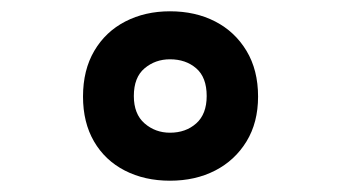

<svg xmlns="http://www.w3.org/2000/svg" viewBox="-20 -800 600 340"><path d="M281 -480Q236 -480 201 -498Q166 -516 146.5 -549.5Q127 -583 127 -629Q127 -676 147 -710Q167 -744 202 -762Q237 -780 281 -780Q326 -780 361 -762Q396 -744 416.5 -710Q437 -676 437 -629Q437 -583 416.5 -549.5Q396 -516 361 -498Q326 -480 281 -480ZM281 -565Q309 -565 327.5 -581.5Q346 -598 346 -630Q346 -663 327.5 -679Q309 -695 281 -695Q255 -695 236 -679Q217 -663 217 -630Q217 -598 236 -581.5Q255 -565 281 -565Z"/></svg>

Font: Ubuntu Sans Mono SemiBold
Style: Regular
Weight: 600
Monospace: yes
Designer: Dalton Maag Ltd
Foundry: Dalton Maag Ltd
Version: Version 1.006